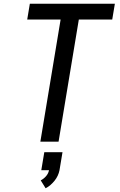

<svg xmlns="http://www.w3.org/2000/svg" viewBox="-20 -755 640 1023"><path d="M195 0 303 -651H125L139 -735H592L578 -651H400L292 0ZM223 248 197 206Q213 198 225.5 183.5Q238 169 241 152H200L216 56H313L297 152Q294 167 287.5 181Q281 195 271 207.5Q261 220 249 230.5Q237 241 223 248Z"/></svg>

Font: Iosevka SS04 Medium Extended
Style: Italic
Weight: 500
Width: 7
Italic angle: -9°
Monospace: yes
Designer: Belleve Invis
Foundry: Belleve Invis
Version: Version 19.0.0; ttfautohint (v1.8.4)